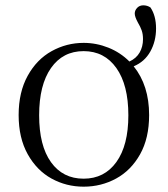

<svg xmlns="http://www.w3.org/2000/svg" viewBox="-20 -687 630 721"><path d="M462 -254Q462 -368 417 -431.5Q372 -495 294 -495Q216 -495 171.5 -431.5Q127 -368 127 -254Q127 -140 171.5 -78Q216 -16 294 -16Q372 -16 417 -78.5Q462 -141 462 -254ZM50 -255Q50 -341 84 -402.5Q118 -464 174 -495Q230 -526 294 -526Q342 -526 387 -508Q432 -490 466 -456Q492 -468 504.5 -490Q517 -512 517 -540Q517 -559 512 -573Q507 -587 498 -602Q486 -624 486 -636Q486 -648 495 -657.5Q504 -667 518 -667Q533 -667 545 -659Q566 -628 566 -580Q566 -532 544.5 -493.5Q523 -455 482 -438Q540 -366 540 -255Q540 -168 506 -107.5Q472 -47 416 -16.5Q360 14 294 14Q229 14 173.5 -16.5Q118 -47 84 -108Q50 -169 50 -255Z"/></svg>

Font: GL-CurulMinamoto Light
Style: Regular
Weight: 300
Designer: Eunice (kana); Ryoko NISHIZUKA 西塚涼子 (ideographs); Frank Grießhammer (Latin, Greek & Cyrillic); Wenlong ZHANG
Foundry: Gutenberg Labo; Adobe
Version: Version 1.002